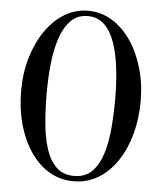

<svg xmlns="http://www.w3.org/2000/svg" viewBox="-54 -807 728 864"><g transform="rotate(5 310.0 -375.0)"><path d="M310 10Q249 10 199.2 -19.8Q149.5 -49.5 114 -102.5Q78.5 -155.5 59.2 -225.2Q40 -295 40 -375Q40 -455 60.5 -524.8Q81 -594.5 117.5 -647.5Q154 -700.5 203.2 -730.2Q252.5 -760 310 -760Q367.5 -760 416.8 -730.2Q466 -700.5 502.5 -647.5Q539 -594.5 559.5 -524.8Q580 -455 580 -375Q580 -295 560.8 -225.2Q541.5 -155.5 506 -102.5Q470.5 -49.5 420.8 -19.8Q371 10 310 10ZM310 -14Q360.5 -14 391 -44.5Q421.5 -75 437.8 -126.5Q454 -178 459.5 -242.5Q465 -307 465 -375Q465 -443 458 -507.5Q451 -572 434 -623.5Q417 -675 386.8 -705.5Q356.5 -736 310 -736Q263.5 -736 233.5 -705.5Q203.5 -675 186.2 -623.5Q169 -572 162.2 -507.5Q155.5 -443 155.5 -375Q155.5 -307 161 -242.5Q166.5 -178 182.5 -126.5Q198.5 -75 229.2 -44.5Q260 -14 310 -14Z"/></g></svg>

Font: Bodoni Moda 9pt
Style: Regular
Weight: 400
Designer: Owen Earl
Foundry: indestructible type
Version: Version 2.005